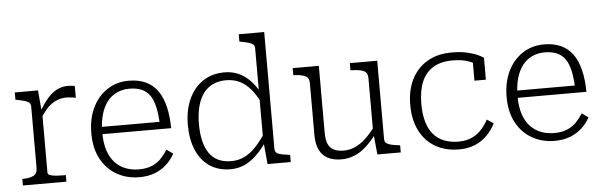

<svg xmlns="http://www.w3.org/2000/svg" viewBox="-49 -925 3465 1104"><g transform="rotate(-5 1683.5 -373.0)"><path d="M391 -543V-476Q383 -478 373.5 -479Q364 -480 355 -481Q346 -482 338 -482Q312 -482 290 -474.5Q268 -467 249.5 -453.5Q231 -440 214 -419Q197 -398 180 -371L179 -410Q205 -456 231 -486.5Q257 -517 287 -532.5Q317 -548 352 -548Q364 -548 375.5 -546.5Q387 -545 391 -543ZM44 0V-38H47Q86 -38 108.5 -49.5Q131 -61 131 -94V-448Q131 -463 122.5 -470.5Q114 -478 97 -483Q80 -488 54 -493L44 -495V-537H178L189 -411L191 -413V-60Q191 -51 204.5 -46Q218 -41 237.5 -39.5Q257 -38 275 -38H295V0Z M525 -263Q525 -203 539.5 -159.5Q554 -116 580 -88.5Q606 -61 641 -47.5Q676 -34 717 -34Q763 -34 795 -48.5Q827 -63 848 -86Q869 -109 884 -133L921 -107Q902 -72 873 -45.5Q844 -19 805 -4Q766 11 716 11Q645 11 587.5 -21Q530 -53 496 -114.5Q462 -176 462 -264Q462 -348 492.5 -411.5Q523 -475 577.5 -511Q632 -547 702 -547Q758 -547 799.5 -528Q841 -509 867.5 -472Q894 -435 907.5 -380.5Q921 -326 922 -254H506V-296H878L859 -279Q857 -339 847.5 -381.5Q838 -424 819.5 -450Q801 -476 772 -488.5Q743 -501 702 -501Q662 -501 629 -485.5Q596 -470 573 -440Q550 -410 537.5 -365.5Q525 -321 525 -263Z M1503 -83Q1503 -61 1525.5 -53.5Q1548 -46 1585 -42L1590 -41V0H1456L1444 -130L1443 -133V-669Q1443 -684 1434.5 -691.5Q1426 -699 1409 -704Q1392 -709 1365 -714L1356 -716V-758H1503ZM1255 -547Q1299 -547 1335 -531Q1371 -515 1401 -484.5Q1431 -454 1455 -410L1451 -356Q1428 -402 1400.5 -434.5Q1373 -467 1338.5 -484Q1304 -501 1260 -501Q1217 -501 1184 -485.5Q1151 -470 1128.5 -439.5Q1106 -409 1094.5 -364.5Q1083 -320 1083 -264Q1083 -209 1093 -166.5Q1103 -124 1123.5 -94.5Q1144 -65 1175.5 -50Q1207 -35 1250 -35Q1292 -35 1326.5 -52Q1361 -69 1391.5 -101Q1422 -133 1451 -177L1454 -128Q1424 -84 1391.5 -53Q1359 -22 1322.5 -5.5Q1286 11 1242 11Q1171 11 1121 -23.5Q1071 -58 1045 -119.5Q1019 -181 1019 -264Q1019 -347 1047.5 -411Q1076 -475 1129 -511Q1182 -547 1255 -547Z M1799 -537V-151Q1799 -113 1808.5 -88.5Q1818 -64 1840.5 -51.5Q1863 -39 1900 -39Q1935 -39 1966.5 -53.5Q1998 -68 2027.5 -95.5Q2057 -123 2086 -163L2089 -120Q2058 -78 2025.5 -48.5Q1993 -19 1957.5 -4.5Q1922 10 1882 10Q1836 10 1804 -6.5Q1772 -23 1755.5 -57Q1739 -91 1739 -141V-443Q1739 -473 1717.5 -483.5Q1696 -494 1656 -496H1648V-537ZM2136 -537V-83Q2136 -69 2146.5 -61Q2157 -53 2175 -49Q2193 -45 2218 -42L2225 -41V0H2090L2078 -123L2077 -127V-443Q2077 -473 2055 -483.5Q2033 -494 1991 -495L1978 -496V-537Z M2561 -33Q2609 -33 2642 -49.5Q2675 -66 2697.5 -92Q2720 -118 2734 -145L2772 -120Q2753 -82 2723.5 -52Q2694 -22 2653.5 -5Q2613 12 2561 12Q2483 12 2425 -21.5Q2367 -55 2335 -117.5Q2303 -180 2303 -267Q2303 -352 2334.5 -414.5Q2366 -477 2425 -512Q2484 -547 2567 -547Q2619 -547 2656.5 -538Q2694 -529 2717.5 -518Q2741 -507 2749 -500V-374H2683V-489Q2693 -487 2700.5 -483.5Q2708 -480 2712 -475Q2716 -470 2717 -465.5Q2718 -461 2715 -456Q2695 -475 2658 -488Q2621 -501 2567 -501Q2499 -501 2454.5 -473.5Q2410 -446 2388.5 -394Q2367 -342 2367 -267Q2367 -209 2379.5 -165Q2392 -121 2416.5 -92Q2441 -63 2477.5 -48Q2514 -33 2561 -33Z M2922 -263Q2922 -203 2936.5 -159.5Q2951 -116 2977 -88.5Q3003 -61 3038 -47.5Q3073 -34 3114 -34Q3160 -34 3192 -48.5Q3224 -63 3245 -86Q3266 -109 3281 -133L3318 -107Q3299 -72 3270 -45.5Q3241 -19 3202 -4Q3163 11 3113 11Q3042 11 2984.5 -21Q2927 -53 2893 -114.5Q2859 -176 2859 -264Q2859 -348 2889.5 -411.5Q2920 -475 2974.5 -511Q3029 -547 3099 -547Q3155 -547 3196.5 -528Q3238 -509 3264.5 -472Q3291 -435 3304.5 -380.5Q3318 -326 3319 -254H2903V-296H3275L3256 -279Q3254 -339 3244.5 -381.5Q3235 -424 3216.5 -450Q3198 -476 3169 -488.5Q3140 -501 3099 -501Q3059 -501 3026 -485.5Q2993 -470 2970 -440Q2947 -410 2934.5 -365.5Q2922 -321 2922 -263Z"/></g></svg>

Font: Roboto Serif ExtraLight
Style: Regular
Weight: 250
Version: Version 1.007